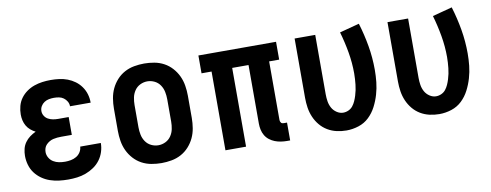

<svg xmlns="http://www.w3.org/2000/svg" viewBox="-52 -774 2603 1018"><g transform="rotate(-10 1250.0 -265.0)"><path d="M248 8Q223 8 198.5 5Q174 2 150.5 -6Q127 -14 106.5 -28.5Q86 -43 71.5 -62.5Q57 -82 50 -106Q43 -130 43 -155Q43 -174 47.5 -192.5Q52 -211 63 -226.5Q74 -242 89 -253Q104 -264 121 -272Q107 -279 94.5 -289.5Q82 -300 74 -314Q66 -328 62.5 -343.5Q59 -359 59 -375Q59 -398 65 -420.5Q71 -443 84.5 -461.5Q98 -480 117 -493.5Q136 -507 157.5 -514.5Q179 -522 201.5 -525Q224 -528 247 -528Q270 -528 293 -525Q316 -522 337 -514Q358 -506 376.5 -492.5Q395 -479 408.5 -460Q422 -441 428.5 -419Q435 -397 435 -374V-373H324Q324 -387 317 -399Q310 -411 299 -419Q288 -427 274.5 -429.5Q261 -432 247 -432Q234 -432 220.5 -429.5Q207 -427 195.5 -419.5Q184 -412 177 -400Q170 -388 170 -374Q170 -360 177.5 -348Q185 -336 197 -329.5Q209 -323 222.5 -320.5Q236 -318 250 -318H307V-222H250Q239 -222 228 -221Q217 -220 206.5 -217.5Q196 -215 186.5 -209.5Q177 -204 169 -196Q161 -188 157.5 -177.5Q154 -167 154 -156Q154 -140 162.5 -125.5Q171 -111 185 -102.5Q199 -94 215 -91Q231 -88 248 -88Q263 -88 279 -91Q295 -94 308.5 -102Q322 -110 330.5 -123.5Q339 -137 340 -153H451Q451 -129 443.5 -105.5Q436 -82 421.5 -62.5Q407 -43 386.5 -29Q366 -15 343 -6.5Q320 2 296 5Q272 8 248 8Z M750 8Q723 8 695.5 3Q668 -2 644 -15Q620 -28 601.5 -48.5Q583 -69 571.5 -93.5Q560 -118 555.5 -145.5Q551 -173 551 -200V-320Q551 -347 555.5 -374.5Q560 -402 571.5 -426.5Q583 -451 601.5 -471.5Q620 -492 644 -505Q668 -518 695.5 -523Q723 -528 750 -528Q777 -528 804.5 -523Q832 -518 856 -505Q880 -492 898.5 -471.5Q917 -451 928.5 -426.5Q940 -402 944.5 -374.5Q949 -347 949 -320V-200Q949 -173 944.5 -145.5Q940 -118 928.5 -93.5Q917 -69 898.5 -48.5Q880 -28 856 -15Q832 -2 804.5 3Q777 8 750 8ZM750 -88Q770 -88 788.5 -97Q807 -106 818.5 -123Q830 -140 834 -160Q838 -180 838 -200V-320Q838 -340 834 -360Q830 -380 818.5 -397Q807 -414 788.5 -423Q770 -432 750 -432Q730 -432 711.5 -423Q693 -414 681.5 -397Q670 -380 666 -360Q662 -340 662 -320V-200Q662 -180 666 -160Q670 -140 681.5 -123Q693 -106 711.5 -97Q730 -88 750 -88Z M1425 8Q1409 8 1392.5 5.5Q1376 3 1360.5 -3Q1345 -9 1331.5 -19.5Q1318 -30 1309.5 -44.5Q1301 -59 1297.5 -75.5Q1294 -92 1294 -108V-424H1206V0H1095V-424H1041V-520H1459V-424H1405V-108Q1405 -104 1406.5 -100Q1408 -96 1410.5 -93Q1413 -90 1417 -89Q1421 -88 1425 -88H1442V8Z M1746 8Q1719 8 1693 2Q1667 -4 1644.5 -17.5Q1622 -31 1605 -51.5Q1588 -72 1577.5 -96.5Q1567 -121 1563 -147.5Q1559 -174 1559 -200V-520H1670V-200Q1670 -181 1673 -162Q1676 -143 1685 -126.5Q1694 -110 1710.5 -99Q1727 -88 1745 -88Q1760 -88 1774 -94.5Q1788 -101 1797 -112.5Q1806 -124 1812 -137.5Q1818 -151 1822.5 -165.5Q1827 -180 1830 -194.5Q1833 -209 1834.5 -223.5Q1836 -238 1837 -253Q1838 -268 1838 -283Q1838 -340 1828 -397.5Q1818 -455 1802 -510L1908 -538Q1927 -476 1938 -412Q1949 -348 1949 -283Q1949 -250 1945.5 -217Q1942 -184 1932.5 -151.5Q1923 -119 1907.5 -89Q1892 -59 1868 -36Q1844 -13 1811.5 -2.5Q1779 8 1746 8Z M2246 8Q2219 8 2193 2Q2167 -4 2144.5 -17.5Q2122 -31 2105 -51.5Q2088 -72 2077.5 -96.5Q2067 -121 2063 -147.5Q2059 -174 2059 -200V-520H2170V-200Q2170 -181 2173 -162Q2176 -143 2185 -126.5Q2194 -110 2210.5 -99Q2227 -88 2245 -88Q2260 -88 2274 -94.5Q2288 -101 2297 -112.5Q2306 -124 2312 -137.5Q2318 -151 2322.5 -165.5Q2327 -180 2330 -194.5Q2333 -209 2334.5 -223.5Q2336 -238 2337 -253Q2338 -268 2338 -283Q2338 -340 2328 -397.5Q2318 -455 2302 -510L2408 -538Q2427 -476 2438 -412Q2449 -348 2449 -283Q2449 -250 2445.5 -217Q2442 -184 2432.5 -151.5Q2423 -119 2407.5 -89Q2392 -59 2368 -36Q2344 -13 2311.5 -2.5Q2279 8 2246 8Z"/></g></svg>

Font: Iosevka Curly
Style: Bold
Weight: 700
Monospace: yes
Designer: Belleve Invis
Foundry: Belleve Invis
Version: Version 22.1.2; ttfautohint (v1.8.4)